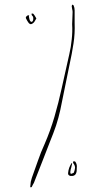

<svg xmlns="http://www.w3.org/2000/svg" viewBox="-20 -770 465 838"><path d="M284.2 -491.2Q273.4 -440.4 263.7 -390.6Q253.9 -339.8 243.2 -290Q235.4 -254.9 224.6 -221.7Q212.9 -187.5 199.2 -154.3Q182.6 -113.3 167 -71.3Q151.4 -30.3 134.8 10.7Q131.8 19.5 127.9 28.3Q123 36.1 119.1 44.9Q119.1 45.9 117.2 46.9Q115.2 46.9 113.3 47.9Q113.3 46.9 112.3 44.9Q111.3 43.9 112.3 42Q113.3 33.2 114.3 23.4Q116.2 14.6 119.1 5.9Q131.8 -31.2 145.5 -68.4Q158.2 -105.5 174.8 -141.6Q200.2 -200.2 217.8 -260.7Q235.4 -321.3 249 -383.8Q256.8 -420.9 265.6 -458Q274.4 -495.1 282.2 -532.2Q290 -564.5 293 -597.7Q296.9 -630.9 294.9 -664.1Q294.9 -677.7 295.9 -690.4Q296.9 -704.1 296.9 -717.8Q296.9 -723.6 294.9 -730.5Q293.9 -736.3 293 -743.2Q293 -744.1 293.9 -746.1Q294.9 -748 294.9 -750Q296.9 -749 298.8 -748Q301.8 -747.1 301.8 -745.1Q303.7 -740.2 304.7 -735.4Q305.7 -729.5 305.7 -724.6Q305.7 -710.9 305.7 -697.3Q305.7 -683.6 305.7 -669.9Q307.6 -624 300.8 -580.1Q293.9 -535.2 284.2 -491.2ZM287.1 -21.5Q286.1 -18.6 287.1 -16.6Q288.1 -13.7 289.1 -10.7Q293 -12.7 296.9 -13.7Q301.8 -14.6 302.7 -17.6Q306.6 -27.3 307.6 -38.1Q307.6 -47.9 299.8 -57.6Q298.8 -59.6 298.8 -61.5Q298.8 -63.5 298.8 -65.4Q301.8 -65.4 303.7 -65.4Q305.7 -66.4 307.6 -65.4Q315.4 -55.7 315.4 -43.9Q315.4 -33.2 314.5 -22.5Q313.5 -13.7 308.6 -7.8Q302.7 -2 293.9 -2Q286.1 -1 281.2 -4.9Q276.4 -7.8 277.3 -15.6Q278.3 -27.3 282.2 -38.1Q286.1 -47.9 292 -57.6Q293 -57.6 293.9 -57.6Q293.9 -57.6 294.9 -56.6Q293 -47.9 291 -39.1Q288.1 -30.3 287.1 -21.5ZM124 -668.9Q117.2 -663.1 111.3 -665Q106.4 -667 101.6 -674.8Q100.6 -677.7 98.6 -679.7Q97.7 -682.6 95.7 -685.5Q92.8 -689.5 92.8 -692.4Q92.8 -693.4 92.8 -694.3Q93.8 -698.2 98.6 -701.2Q100.6 -703.1 102.5 -703.1Q105.5 -703.1 107.4 -703.1Q107.4 -701.2 106.4 -699.2Q106.4 -698.2 106.4 -696.3Q107.4 -691.4 108.4 -686.5Q109.4 -681.6 112.3 -677.7Q115.2 -673.8 119.1 -674.8Q122.1 -675.8 124 -680.7Q126 -686.5 125 -692.4Q125 -698.2 119.1 -703.1Q118.2 -704.1 118.2 -706.1Q118.2 -708 117.2 -710Q119.1 -710 122.1 -710.9Q125 -710.9 125 -710Q128.9 -706.1 131.8 -701.2Q135.7 -695.3 138.7 -689.5Q134.8 -683.6 131.8 -677.7Q128.9 -671.9 124 -668.9Z"/></svg>

Font: Yuremane_body
Style: Regular
Weight: 400
Version: Version 1.0